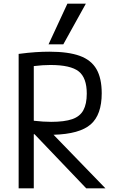

<svg xmlns="http://www.w3.org/2000/svg" viewBox="-20 -1020 640 1040"><path d="M81 -728Q134 -735 173.5 -737.5Q213 -740 247 -740Q350 -740 412 -717.5Q474 -695 502.5 -645.5Q531 -596 531 -515Q531 -398 471 -346Q411 -294 270 -290L551 0H447L167 -293Q165 -293 163 -293V0H81ZM163 -366Q190 -363 212.5 -361.5Q235 -360 257 -360Q329 -360 371 -374.5Q413 -389 431.5 -423Q450 -457 450 -513Q450 -599 406 -633.5Q362 -668 253 -668Q232 -668 209.5 -666.5Q187 -665 163 -662ZM323 -780H243L345 -1000H445Z"/></svg>

Font: M PLUS Code Latin 60
Style: Regular
Weight: 400
Width: 7
Monospace: yes
Designer: Coji Morishita
Foundry: UNDERFOREST DESIGN
Version: Version 1.005; ttfautohint (v1.8.3)